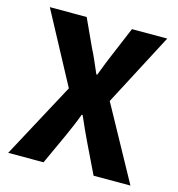

<svg xmlns="http://www.w3.org/2000/svg" viewBox="-99 -739 765 826"><g transform="rotate(15 283.5 -326.0)"><path d="M11.4 0 191.6 -335.4 22.1 -651.8H186.3L243 -528.5Q254.5 -506.5 265.7 -480.8Q276.9 -455.1 290.4 -424H294.4Q306.1 -455.1 316.3 -480.8Q326.4 -506.5 336.1 -528.5L387.9 -651.8H545.1L375.6 -328.5L555.8 0H391.6L327.3 -132.9Q315.1 -158.5 303.3 -184.4Q291.6 -210.2 278.5 -240.2H274.5Q263.4 -210.2 252.3 -184.4Q241.2 -158.5 229.7 -132.9L168.7 0Z"/></g></svg>

Font: SourceSans3VF
Style: Regular
Weight: 200
Designer: Paul D. Hunt
Foundry: Adobe
Version: Version 3.052;hotconv 1.1.0;makeotfexe 2.6.0